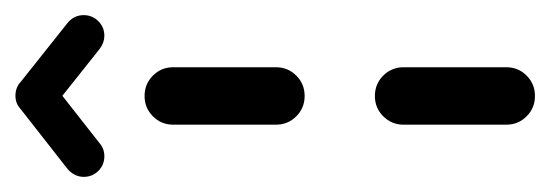

<svg xmlns="http://www.w3.org/2000/svg" viewBox="-288 -472 730 255"><g transform="rotate(-90 77.5 -345.0)"><path d="M77 0Q61.1 0 50 -11.1Q38.9 -22.2 38.9 -38.1V-174.4Q38.9 -190.4 50 -201.5Q61.1 -212.6 77 -212.6Q93 -212.6 104.1 -201.5Q115.2 -190.4 115.2 -174.4V-38.1Q115.2 -22.2 104.1 -11.1Q93 0 77 0ZM77 -305.9Q61.1 -305.9 50 -317Q38.9 -328.1 38.9 -344.1V-480.4Q38.9 -496.3 50 -507.4Q61.1 -518.5 77 -518.5Q93 -518.5 104.1 -507.4Q115.2 -496.3 115.2 -480.4V-344.1Q115.2 -328.1 104.1 -317Q93 -305.9 77 -305.9ZM77.4 -690Q88.9 -690 96.9 -682Q104.8 -674.1 104.8 -662.6Q104.8 -656.3 102 -650.7Q99.3 -645.2 94.4 -641.1L14.1 -578.1Q7 -571.9 -3 -571.9Q-14.4 -571.9 -22.4 -579.8Q-30.4 -587.8 -30.4 -599.3Q-30.4 -605.6 -27.6 -611.1Q-24.8 -616.7 -20 -620.7L60.4 -683.7Q67.4 -690 77.4 -690ZM94.4 -684.1 174.1 -620.7Q184.4 -612.2 184.4 -599.3Q184.4 -588.1 176.5 -580Q168.5 -571.9 157 -571.9Q147.8 -571.9 139.6 -578.1L60.4 -641.1Z"/></g></svg>

Font: 26F Galaxy Sans
Style: Bold
Weight: 700
Designer: C₂₉H₂₅N₃O₅
Version: Version 1.100